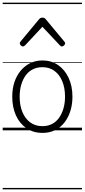

<svg xmlns="http://www.w3.org/2000/svg" viewBox="-20 -968 629 1426"><path d="M295 19Q227 19 176.5 -15.5Q126 -50 98.5 -110.5Q71 -171 71 -250Q71 -310 87.5 -359Q104 -408 134.5 -444Q165 -480 205.5 -499.5Q246 -519 295 -519Q361 -519 411 -485Q461 -451 489.5 -390Q518 -329 518 -250Q518 -202 507.5 -161Q497 -120 478 -87Q459 -54 432 -30Q405 -6 370.5 6.5Q336 19 295 19ZM295 -31Q334 -31 365 -46.5Q396 -62 417.5 -91.5Q439 -121 451 -161.5Q463 -202 463 -250Q463 -315 442.5 -364.5Q422 -414 384.5 -441.5Q347 -469 295 -469Q256 -469 224.5 -453.5Q193 -438 171.5 -409Q150 -380 138 -339.5Q126 -299 126 -250Q126 -185 146.5 -135.5Q167 -86 205 -58.5Q243 -31 295 -31ZM150 -623Q142 -623 134.5 -631Q127 -639 127 -647Q127 -649 128 -652Q129 -655 132 -659L270 -825Q275 -831 280.5 -834Q286 -837 295 -837Q304 -837 309.5 -834Q315 -831 320 -825L458 -659Q462 -655 463 -652Q464 -649 464 -647Q464 -639 456 -631Q448 -623 440 -623Q435 -623 431.5 -625.5Q428 -628 424 -632L295 -769L167 -632Q163 -628 159 -625.5Q155 -623 150 -623ZM0 428H589V438H0ZM0 -20H589V0H0ZM0 -505H589V-500H0ZM0 -948H589V-938H0Z"/></svg>

Font: Playwrite US Modern Guides
Style: Regular
Weight: 400
Designer: Veronika Burian, José Scaglione
Foundry: TypeTogether
Version: Version 1.003